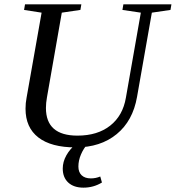

<svg xmlns="http://www.w3.org/2000/svg" viewBox="-20 -675 816 892"><path d="M634.3 -616.2 548.8 -628.9 553.2 -654.8H776.4L772 -628.9L685.5 -616.2L616.7 -225.1Q597.2 -113.3 522 -51.8Q446.8 9.8 331.5 9.8Q217.8 9.8 158.2 -36.4Q98.6 -82.5 98.6 -169.9Q98.6 -196.8 103.5 -221.2L173.3 -616.2L91.8 -628.9L96.2 -654.8H357.9L353.5 -628.9L267.1 -616.2L198.2 -223.1Q193.4 -196.8 193.4 -173.3Q193.4 -44.9 339.8 -44.9Q433.1 -44.9 491.9 -91.3Q550.8 -137.7 564.9 -221.2ZM453.6 172.9Q414.6 196.8 367.7 196.8Q322.8 196.8 297.1 173.1Q271.5 149.4 271.5 107.9Q271.5 77.1 288.1 47.1Q304.7 17.1 335 -7.8H388.2Q367.7 15.1 356 43Q344.2 70.8 344.2 98.6Q344.2 125 359.4 139.4Q374.5 153.8 402.3 153.8Q424.8 153.8 445.8 145Z"/></svg>

Font: Liberation Serif
Style: Italic
Weight: 400
Italic angle: -16.333°
Designer: Steve Matteson
Foundry: Ascender Corporation
Version: Version 2.1.5